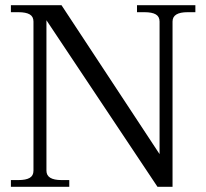

<svg xmlns="http://www.w3.org/2000/svg" viewBox="-20 -720 795 740"><path d="M22 -26H51Q80 -26 94.5 -34.5Q109 -43 109 -62V-637Q109 -656 94.5 -664.5Q80 -673 51 -673H22V-700H217L595 -126V-637Q595 -656 580.5 -664.5Q566 -673 537 -673H508V-700H733V-673H703Q645 -673 645 -637V0H587L159 -642V-62Q159 -26 217 -26H247V0H22Z"/></svg>

Font: TavirajRegular
Style: Regular
Weight: 400
Designer: Katatrad Team
Foundry: CadsonDemak
Version: Version 1.001